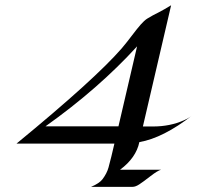

<svg xmlns="http://www.w3.org/2000/svg" viewBox="-20 -724 766 744"><path d="M726.1 -277.8Q612.8 -189.5 520 -173.3Q507.3 -112.3 445.3 -66.4H604.5Q590.8 -63 562.3 -40.8Q533.7 -18.6 519.3 -9.3Q504.9 0 494.1 0H333Q365.2 -13.7 377 -29.3Q394 -51.8 400.4 -74.7Q411.6 -115.7 423.3 -167.5H43.9Q347.2 -416.5 451.7 -536.6Q472.7 -561.5 491.9 -587.2Q511.2 -612.8 525.1 -628.7Q539.1 -644.5 549.8 -651.4Q560.5 -658.2 572.5 -664.6Q584.5 -670.9 596.2 -676.8Q607.9 -682.6 616.7 -688L643.1 -703.6L533.7 -233.9H573.2Q638.7 -233.9 692.4 -257.8Q711.4 -266.1 726.1 -277.8ZM511.2 -544.4Q362.3 -380.9 156.2 -234.4H439Z"/></svg>

Font: Fondamento
Style: Italic
Weight: 400
Italic angle: -12°
Version: Version 1.000